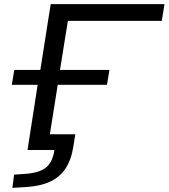

<svg xmlns="http://www.w3.org/2000/svg" viewBox="-20 -725 815 928"><path d="M40 183 48 119 107 115Q175 109 205 82.5Q235 56 243 0H113L162 -315H37L49 -387H175L225 -705H775L762 -624H308L270 -387H509L497 -315H259L221 -76H344L334 -14Q324 49 296 90.5Q268 132 221 153.5Q174 175 106 179Z"/></svg>

Font: Nunito Sans 10pt Expanded
Style: Italic
Weight: 400
Width: 7
Italic angle: -9°
Designer: Vernon Adams
Foundry: Vernon Adams
Version: Version 3.101;gftools[0.9.27]